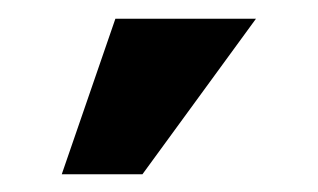

<svg xmlns="http://www.w3.org/2000/svg" viewBox="-20 -783 344 208"><path d="M46.9 -594.2 105 -762.7H257.3L134.3 -594.2Z"/></svg>

Font: Bert Sans Black
Style: Regular
Weight: 900
Designer: Christian Robertson, Adam Twardoch, & Cristiano Sobral
Foundry: Google
Version: Version 12.135;January 10, 2020;FontCreator 12.0.0.2547 64-b